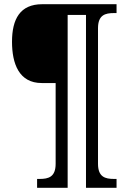

<svg xmlns="http://www.w3.org/2000/svg" viewBox="-20 -780 610 911"><path d="M156 111H301V-709H388V111H533V69H521C479 69 445 60 445 -3V-646C445 -709 479 -718 521 -718H533V-760H180C75 -760 37 -689 37 -582C37 -478 70 -386 178 -386H244V-3C244 60 210 69 168 69H156Z"/></svg>

Font: Noto Serif Ethiopic SemiCondensed
Style: Regular
Weight: 400
Width: 4
Designer: Monotype Design Team
Foundry: Monotype Imaging Inc.
Version: Version 2.102